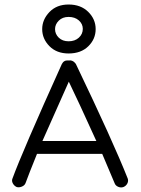

<svg xmlns="http://www.w3.org/2000/svg" viewBox="-20 -820 623 851"><path d="M54 9Q43 4 37 -7Q31 -18 35 -28Q78 -146 254 -536Q263 -554 283 -552Q303 -555 316 -537Q481 -193 546 -29Q550 -18 544.5 -7Q539 4 527 9Q516 13 504 8Q492 3 488 -8L433 -138H144Q106 -44 93 -8Q89 2 77 7Q65 12 54 9ZM284 -583Q231 -583 199 -615.5Q167 -648 167 -691Q167 -733 199 -766.5Q231 -800 284 -800Q338 -800 371 -767.5Q404 -735 404 -691Q404 -647 371.5 -615Q339 -583 284 -583ZM407 -195Q324 -378 285 -458Q219 -311 168 -195ZM284 -637Q312 -637 329.5 -653Q347 -669 347 -692Q347 -714 329.5 -729.5Q312 -745 284 -745Q257 -745 240.5 -728.5Q224 -712 224 -691Q224 -669 240.5 -653Q257 -637 284 -637Z"/></svg>

Font: Hoogli Medium
Style: Regular
Weight: 500
Designer: Anand Singh Naorem
Foundry: Brand New Type
Version: Version 1.00 b007